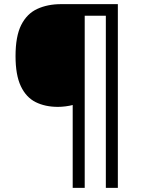

<svg xmlns="http://www.w3.org/2000/svg" viewBox="-20 -780 695 927"><path d="M549 127H491V-704H389V127H331V-273Q316 -269 296.5 -266.5Q277 -264 260 -264Q198 -264 152 -287Q106 -310 80.5 -364Q55 -418 55 -509Q55 -605 82.5 -659.5Q110 -714 160 -737Q210 -760 275 -760H549Z"/></svg>

Font: Noto Sans Hatran
Style: Regular
Weight: 400
Designer: Monotype Design Team
Foundry: Monotype Imaging Inc.
Version: Version 2.001; ttfautohint (v1.8.4.7-5d5b)